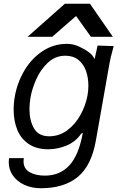

<svg xmlns="http://www.w3.org/2000/svg" viewBox="-20 -792 640 1020"><path d="M26.5 70.5Q26.5 58 28.5 48H106.5Q105 57 105 64.5Q105 104 137.2 122.5Q169.5 141 218.5 141Q298.5 141 348.8 86.2Q399 31.5 420 -87L411 -81.5Q382.5 -39.5 334.5 -19.2Q286.5 1 236.5 1Q174 1 132.8 -26.8Q91.5 -54.5 72 -102Q52.5 -149.5 52.5 -209.5Q52.5 -246.5 59 -281Q72 -354 109.8 -417.8Q147.5 -481.5 206 -520.2Q264.5 -559 336 -559Q369.5 -559 401 -544.2Q432.5 -529.5 452 -514.5Q464 -505.5 470.8 -497Q477.5 -488.5 482.5 -478L498.5 -550L584 -547L580.5 -534Q566.5 -484 562 -457L489.5 -46Q466 88 393.2 148Q320.5 208 197 208Q148 208 109 189.8Q70 171.5 48.2 140Q26.5 108.5 26.5 70.5ZM445 -286Q449.5 -311 449.5 -337Q449.5 -379.5 436.8 -415.5Q424 -451.5 396.5 -473.8Q369 -496 327 -496Q274.5 -496 235.5 -460Q196.5 -424 173.5 -373Q150.5 -322 142 -274Q136.5 -241 136.5 -213Q136.5 -151.5 160.8 -109.8Q185 -68 241.5 -68Q294.5 -68 337.8 -100.2Q381 -132.5 408.2 -182.8Q435.5 -233 445 -286ZM324.5 -772H458L579.5 -596.5H463L384 -707L257.5 -596.5H126.5Z"/></svg>

Font: JuliaMono
Style: Italic
Weight: 400
Italic angle: -9°
Monospace: yes
Designer: cormullion
Foundry: corm
Version: Version 0.057; ttfautohint (v1.8.4)